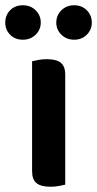

<svg xmlns="http://www.w3.org/2000/svg" viewBox="-54 -702 369 730"><path d="M68 -51V-469Q76 -471 91 -474Q106 -477 124 -477Q160 -477 177 -463.5Q194 -450 194 -418V0Q186 2 171 5Q156 8 138 8Q102 8 85 -5.5Q68 -19 68 -51ZM33 -551Q3 -551 -15.5 -570Q-34 -589 -34 -616Q-34 -644 -15.5 -663Q3 -682 33 -682Q62 -682 81.5 -663Q101 -644 101 -616Q101 -589 81.5 -570Q62 -551 33 -551ZM228 -551Q199 -551 179.5 -570Q160 -589 160 -616Q160 -644 179.5 -663Q199 -682 228 -682Q257 -682 276 -663Q295 -644 295 -616Q295 -589 276 -570Q257 -551 228 -551Z"/></svg>

Font: Baloo 2 Latin SemiBold
Style: Regular
Weight: 400
Designer: Sarang Kulkarni and Ek Type
Foundry: Ek Type
Version: Version 1.001